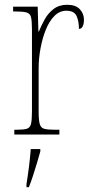

<svg xmlns="http://www.w3.org/2000/svg" viewBox="-20 -564 384 805"><path d="M40 0V-20H47Q78 -20 92 -24Q106 -28 110 -44.5Q114 -61 114 -97V-441Q114 -476 110 -492Q106 -508 90.5 -512Q75 -516 42 -516H35V-536H138L141 -432H143Q153 -457 167.5 -483Q182 -509 205 -526.5Q228 -544 262 -544Q297 -544 314.5 -525.5Q332 -507 332 -481Q332 -465 327 -454Q322 -443 311 -443Q311 -475 301 -497Q291 -519 258 -519Q230 -519 208.5 -497.5Q187 -476 172.5 -440.5Q158 -405 150 -362Q142 -319 142 -277V-97Q142 -61 146.5 -44.5Q151 -28 165.5 -24Q180 -20 211 -20H229V0ZM91 208Q97 171 101.5 135Q106 99 109 61H149V71Q143 92 135 119.5Q127 147 118 174Q109 201 101 221H91Z"/></svg>

Font: Noto Serif Ethiopic Condensed Thin
Style: Regular
Weight: 100
Width: 3
Designer: Monotype Design Team
Foundry: Monotype Imaging Inc.
Version: Version 2.102; ttfautohint (v1.8.4.7-5d5b)